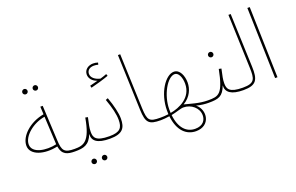

<svg xmlns="http://www.w3.org/2000/svg" viewBox="-108 -1161 2808 1819"><g transform="rotate(-20 1296.5 -251.5)"><path d="M318 -663C332 -663 344 -675 344 -689C344 -704 332 -716 318 -716C303 -716 291 -704 291 -689C291 -675 303 -663 318 -663ZM213 -663C227 -663 239 -675 239 -689C239 -704 227 -716 213 -716C198 -716 186 -704 186 -689C186 -675 198 -663 213 -663ZM466 5C474 5 480 -2 480 -8C480 -14 477 -19 469 -19C367 -19 348 -46 343 -149L325 -506H301L305 -428C162 -403 50 -300 50 -203C50 -106 187 -66 323 -97C337 -9 390 5 466 5ZM75 -207C75 -291 186 -384 306 -403L320 -127V-120C215 -96 75 -116 75 -207Z M466 5C552 5 610 -6 648 -105C642 -35 692 5 818 5C826 5 832 -2 832 -8C832 -14 829 -19 821 -19C685 -19 668 -61 668 -117C668 -161 676 -187 691 -259L666 -264C626 -34 561 -19 470 -19ZM709 182C723 182 735 170 735 156C735 141 723 129 709 129C694 129 682 141 682 156C682 170 694 182 709 182ZM604 182C618 182 630 170 630 156C630 141 618 129 604 129C589 129 577 141 577 156C577 170 589 182 604 182Z M818 -509C873 -522 951 -545 1000 -563L993 -583C975 -576 953 -568 928 -561C879 -572 840 -600 840 -640C840 -671 862 -698 910 -698C925 -698 940 -696 953 -692L958 -712C945 -717 927 -720 910 -720C863 -720 818 -692 818 -640C818 -602 848 -566 894 -552C869 -545 847 -539 813 -531ZM818 5C947 5 980 -45 980 -140C980 -194 961 -276 929 -363L906 -354C939 -262 956 -192 956 -135C956 -57 931 -19 822 -19Z M1331 5C1339 5 1345 -2 1345 -8C1345 -14 1342 -19 1334 -19C1222 -19 1207 -38 1202 -165L1182 -714H1159L1179 -154C1184 -23 1210 5 1331 5Z M1331 5C1353 5 1390 2 1419 -3C1435 148 1514 217 1610 217C1758 217 1779 60 1691 -11C1738 1 1779 5 1812 5C1820 5 1826 -2 1826 -8C1826 -14 1823 -19 1815 -19C1727 -19 1645 -47 1584 -62C1662 -107 1691 -182 1691 -245C1691 -311 1662 -385 1602 -385C1517 -385 1416 -237 1416 -60C1416 -47 1416 -35 1417 -24C1391 -20 1354 -19 1335 -19ZM1440 -63C1440 -208 1528 -361 1602 -361C1639 -361 1665 -307 1665 -242C1665 -102 1535 -44 1441 -28C1440 -39 1440 -51 1440 -63ZM1610 193C1523 193 1457 128 1443 -6C1497 -16 1543 -36 1572 -36C1650 -36 1719 22 1719 96C1719 144 1690 193 1610 193Z M1987 -391C2001 -391 2013 -403 2013 -417C2013 -432 2001 -444 1987 -444C1972 -444 1960 -432 1960 -417C1960 -403 1972 -391 1987 -391ZM1812 5C1913 5 1957 -6 1994 -105C1989 -35 2043 5 2164 5C2172 5 2178 -2 2178 -8C2178 -14 2175 -19 2167 -19C2031 -19 2014 -61 2014 -117C2014 -161 2022 -187 2037 -259L2012 -264C1965 -26 1923 -19 1816 -19Z M2164 5C2296 5 2321 -44 2316 -177L2296 -714H2273L2292 -175C2296 -60 2287 -19 2168 -19Z M2484 0H2508L2488 -714H2464Z"/></g></svg>

Font: Noto Sans Arabic UI Th
Style: Regular
Weight: 100
Designer: Monotype Design Team, Nadine Chahine and Nizar Qandah
Foundry: Monotype Imaging Inc.
Version: Version 2.010